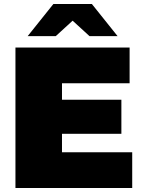

<svg xmlns="http://www.w3.org/2000/svg" viewBox="-20 -937 713 957"><path d="M273 -440H585V-270H273ZM289 -178H639V0H57V-700H626V-522H289ZM118 -757 246 -917H438L566 -757H426L284 -887H400L258 -757Z"/></svg>

Font: MOST Montserrat Black
Style: Regular
Weight: 900
Designer: Julieta Ulanovsky
Foundry: Julieta Ulanovsky
Version: Version 8.000;March 11, 2024;FontCreator 15.0.0.2926 64-bit